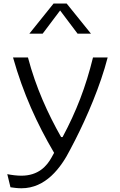

<svg xmlns="http://www.w3.org/2000/svg" viewBox="-20 -822 660 1054"><path d="M133.5 -506.5H51.5C107.5 -308.5 182.5 -144 277 17L263 42.5C237 89.5 191 142.5 97 142.5C73.5 142.5 44.5 139 20 134L37.5 206C53.5 208.5 76 211.5 98 211.5C230 211.5 314 101 366.5 -3L393 -54C456 -177.5 531 -350.5 571 -506.5H490.5C451 -345 399 -210.5 323.5 -69.5H315.5C243 -197.5 177 -341.5 133.5 -506.5ZM141 -637H214L310 -764.5L406 -637H479.5L346 -802.5H274Z"/></svg>

Font: Monaspace Argon Light
Style: Regular
Weight: 300
Designer: Riley Cran & the Lettermatic Team
Foundry: Lettermatic
Version: Version 1.000 (Monaspace Argon)